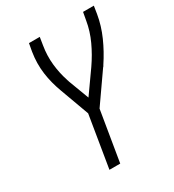

<svg xmlns="http://www.w3.org/2000/svg" viewBox="-178 -838 855 941"><g transform="rotate(-30 250.0 -367.5)"><path d="M163 0 211 -292 151 -456Q141 -483 133.5 -511.5Q126 -540 122 -569.5Q118 -599 118.5 -629.5Q119 -660 124 -691L132 -735H193L186 -691Q177 -637 182.5 -585Q188 -533 204 -485V-484Q205 -482 206 -479.5Q207 -477 207 -475L251 -358L338 -481Q372 -530 396.5 -583Q421 -636 430 -691L438 -735H499L492 -691Q482 -631 456 -572.5Q430 -514 394 -460Q393 -457 391 -454.5Q389 -452 387 -450L271 -284L224 0Z"/></g></svg>

Font: Iosevka Curly Light Oblique
Style: Regular
Weight: 300
Italic angle: -9°
Monospace: yes
Designer: Belleve Invis
Foundry: Belleve Invis
Version: Version 11.1.0; ttfautohint (v1.8.3)